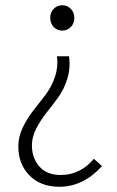

<svg xmlns="http://www.w3.org/2000/svg" viewBox="-20 -513 447 734"><path d="M172 -445Q172 -466 185.5 -479.5Q199 -493 218 -493Q237 -493 250.5 -479.5Q264 -466 264 -445Q264 -423 250.5 -409.5Q237 -396 218 -396Q199 -396 185.5 -409.5Q172 -423 172 -445ZM207 201Q135 201 92.5 157.5Q50 114 50 47Q50 10 67 -25.5Q84 -61 107.5 -90.5Q131 -120 154 -150.5Q177 -181 190 -219Q203 -257 198 -298H244Q250 -253 237.5 -212.5Q225 -172 203 -141.5Q181 -111 158.5 -83Q136 -55 119 -22.5Q102 10 102 43Q102 91 130.5 123.5Q159 156 212 156Q287 156 339 94L370 122Q298 201 207 201Z"/></svg>

Font: Assistant Light
Style: Regular
Weight: 300
Designer: Hebrew By Ben Nathan, Latin by Paul Hunt
Version: Version 2.001;PS 002.001;hotconv 1.0.88;makeotf.lib2.5.64775